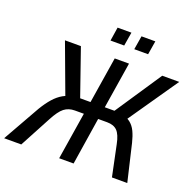

<svg xmlns="http://www.w3.org/2000/svg" viewBox="-180 -1046 1210 1200"><g transform="rotate(20 425.0 -446.0)"><path d="M-29 0 110 -246Q137 -291 164.5 -322Q192 -353 223 -370.5Q254 -388 291 -392L246 -363L119 -705H225L338 -380L325 -397H401L450 -705H545L496 -397H574L549 -380L766 -705H879L643 -363L607 -392Q644 -387 668.5 -368Q693 -349 707.5 -318.5Q722 -288 732 -247L790 0H688L645 -206Q633 -266 609.5 -290Q586 -314 542 -314H482L433 0H337L387 -314H327Q286 -314 257 -291.5Q228 -269 195 -206L85 0ZM545 -801 560 -892H652L637 -801ZM387 -801 401 -892H493L478 -801Z"/></g></svg>

Font: Nunito Sans 10pt Condensed SemiBold
Style: Italic
Weight: 600
Width: 3
Italic angle: -9°
Designer: Vernon Adams
Foundry: Vernon Adams
Version: Version 3.101;gftools[0.9.27]